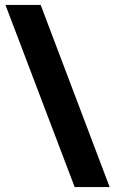

<svg xmlns="http://www.w3.org/2000/svg" viewBox="-20 -744 465 774"><path d="M144 -724 422 10H281L2 -724Z"/></svg>

Font: Noto Sans Lao UI ExtCond Blk
Style: Regular
Weight: 900
Width: 2
Designer: Monotype Design Team
Foundry: Monotype Imaging Inc.
Version: Version 2.000; ttfautohint (v1.8.4.7-5d5b)